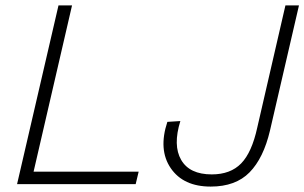

<svg xmlns="http://www.w3.org/2000/svg" viewBox="-20 -680 1124 709"><path d="M104 -46H492L481 0H43L196 -660H246ZM758 9Q657 9 610.5 -59Q564 -127 598 -230L646 -233Q618 -143 649 -89.5Q680 -36 762 -36Q831 -36 870.5 -76.5Q910 -117 930 -209L1034 -660H1084L977 -198Q953 -96 901.5 -43.5Q850 9 758 9Z"/></svg>

Font: Elaine Sans Light
Style: Italic
Weight: 300
Italic angle: -13°
Designer: Wei Huang
Foundry: Wei Huang
Version: Version 2.001;December 24, 2019;FontCreator 12.0.0.2547 64-b